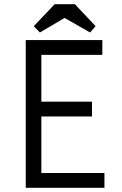

<svg xmlns="http://www.w3.org/2000/svg" viewBox="-20 -890 580 910"><path d="M102 -700H465V-630H176V-408H416V-338H176V-70H475V0H102ZM335 -870 433 -766 407 -736 286 -805 169 -736 140 -766 239 -870Z"/></svg>

Font: Tilda Sans
Style: Regular
Weight: 400
Designer: ParaType Ltd
Foundry: ParaType Ltd
Version: Version 1.009